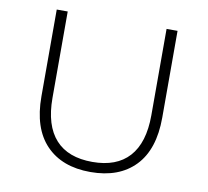

<svg xmlns="http://www.w3.org/2000/svg" viewBox="-78 -787 950 878"><g transform="rotate(10 396.5 -347.5)"><path d="M396 5Q264 5 190 -72Q116 -149 116 -297V-700H167V-299Q167 -171 226 -106Q284 -42 397 -42Q509 -42 567 -106Q626 -171 626 -299V-700H677V-297Q677 -149 603 -72Q529 5 396 5Z"/></g></svg>

Font: Montserrat Light Alt1
Style: Light
Weight: 500
Designer: Differentunic
Foundry: Julieta Ulanovsky
Version: 0.1